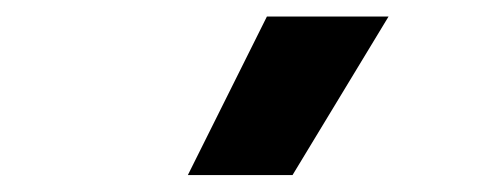

<svg xmlns="http://www.w3.org/2000/svg" viewBox="-20 -828 581 232"><path d="M207 -616.5 302.5 -808H449.5L333.5 -616.5Z"/></svg>

Font: Encode Sans Condensed
Style: Bold
Weight: 700
Width: 3
Designer: Multiple Designers
Foundry: Impallari Type
Version: Version 2.000